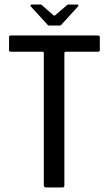

<svg xmlns="http://www.w3.org/2000/svg" viewBox="-20 -830 482 850"><path d="M184 0Q180 0 177 -2.5Q174 -5 174 -9V-593Q174 -598 172.5 -599.5Q171 -601 167 -601H31Q24 -601 22 -602.5Q20 -604 20 -610V-665Q20 -670 22 -671.5Q24 -673 30 -673H410Q418 -673 420 -671Q422 -669 422 -664V-610Q422 -604 420 -602.5Q418 -601 410 -601H274Q269 -601 267 -599.5Q265 -598 265 -593V-9Q265 0 256 0ZM197 -717Q193 -717 190 -721L116 -802Q115 -805 115.5 -807.5Q116 -810 120 -810H159Q164 -810 167 -806L216 -763Q221 -759 225 -763L275 -806Q278 -810 283 -810H322Q326 -810 327 -807.5Q328 -805 326 -802L252 -721Q250 -717 245 -717Z"/></svg>

Font: Glory Medium
Style: Regular
Weight: 500
Designer: Robert Leuschke
Foundry: Robert Leuschke
Version: Version 1.011